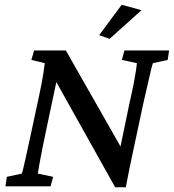

<svg xmlns="http://www.w3.org/2000/svg" viewBox="-20 -786 733 810"><path d="M484.4 -148.4 526.4 -351.6Q538.1 -402.3 544.4 -435.5Q550.8 -468.8 553.7 -488.8Q556.6 -508.8 557.6 -519.5L494.1 -533.2L504.9 -573.2H693.4L687.5 -533.2L625 -519.5Q621.1 -507.8 616.2 -487.3Q611.3 -466.8 604 -434.1Q596.7 -401.4 585 -351.6L538.1 -131.8Q530.3 -96.7 523.9 -63.5Q517.6 -30.3 510.7 3.9H465.8L199.2 -472.7H224.6L173.8 -232.4Q166 -195.3 158.7 -159.2Q151.4 -123 146.5 -95.2Q141.6 -67.4 139.6 -53.7L204.1 -40L193.4 0H2.9L8.8 -40L72.3 -53.7Q77.1 -69.3 87.4 -115.2Q97.7 -161.1 113.3 -234.4L145.5 -384.8Q157.2 -439.5 162.6 -474.1Q168 -508.8 168.9 -519.5L112.3 -533.2L124 -573.2H257.8L499 -149.4ZM442.4 -622.1 398.4 -637.7 493.2 -765.6 577.1 -743.2Z"/></svg>

Font: Crimson Pro Medium
Style: Italic
Weight: 500
Italic angle: -12°
Designer: Jacques Le Bailly
Foundry: Baron von Fonthausen
Version: Version 1.003